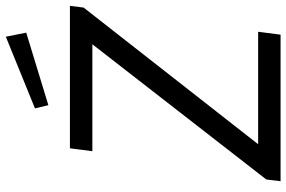

<svg xmlns="http://www.w3.org/2000/svg" viewBox="-182 -801 983 659"><g transform="rotate(-90 309.5 -471.5)"><path d="M513 -943 267 -843 278 -797 527 -873ZM17 0H520L530 -77H144L613 -676L619 -723H130L120 -646H487L23 -49Z"/></g></svg>

Font: United Sans
Style: Italic
Weight: 400
Italic angle: -8°
Designer: Pablo Impallari, Rodrigo Fuenzalida (Modified by Dan O. Williams)
Version: Version 1.000;PS 001.000;hotconv 1.0.88;makeotf.lib2.5.64775